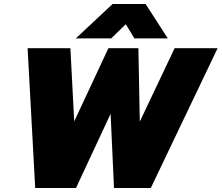

<svg xmlns="http://www.w3.org/2000/svg" viewBox="-20 -940 1108 960"><path d="M543 -920H708L819 -748H652L609 -819L536 -748H359ZM118 -699H332L351 -333L522 -699H672L679 -332L853 -699H1068L734 0H550L533 -371L360 0H156Z"/></svg>

Font: Prompt ExtraBold
Style: Italic
Weight: 800
Italic angle: -12°
Designer: Katatrad Team
Foundry: CadsonDemak
Version: Version 1.001